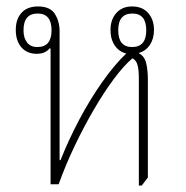

<svg xmlns="http://www.w3.org/2000/svg" viewBox="-20 -572 577 596"><path d="M411 4V-329Q411 -355 407 -370Q403 -385 391 -391Q364 -368 333.5 -327Q303 -286 272 -233Q241 -180 212.5 -120.5Q184 -61 162 0H137V-421L134 -422Q121 -405 94 -405Q64 -405 46.5 -425Q29 -445 29 -479Q29 -513 47 -532.5Q65 -552 98 -552Q136 -552 150.5 -528.5Q165 -505 165 -475V-75H168Q192 -136 225.5 -199.5Q259 -263 297.5 -317.5Q336 -372 372 -406Q350 -411 336.5 -430.5Q323 -450 323 -479Q323 -511 341 -531.5Q359 -552 390 -552Q422 -552 440 -531.5Q458 -511 458 -479Q458 -452 445.5 -433Q433 -414 412 -408V-406Q429 -397 434 -375Q439 -353 439 -325V-21L420 4ZM96 -426Q140 -426 140 -478Q140 -530 97 -530Q53 -530 53 -478Q53 -454 64 -440Q75 -426 96 -426ZM390 -426Q434 -426 434 -478Q434 -530 391 -530Q347 -530 347 -478Q347 -426 390 -426Z"/></svg>

Font: Noto Serif Thai Condensed Thin
Style: Regular
Weight: 100
Width: 3
Designer: Monotype Design Team
Foundry: Monotype Imaging Inc.
Version: Version 2.001; ttfautohint (v1.8.4.7-5d5b)